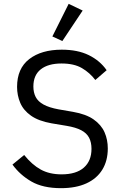

<svg xmlns="http://www.w3.org/2000/svg" viewBox="-20 -969 640 1001"><path d="M298 12Q204 12 144 -22.5Q84 -57 45 -111L106 -161Q147 -110 192.5 -85Q238 -60 301 -60Q377 -60 417 -95Q457 -130 457 -193Q457 -227 444.5 -251Q432 -275 403.5 -290Q375 -305 327 -313L249 -326Q181 -338 141.5 -366Q102 -394 85.5 -433Q69 -472 69 -516Q69 -612 132.5 -661Q196 -710 302 -710Q385 -710 443 -681.5Q501 -653 536 -603L477 -552Q448 -590 407 -614Q366 -638 301 -638Q231 -638 192.5 -607.5Q154 -577 154 -518Q154 -487 166 -463.5Q178 -440 207 -424Q236 -408 285 -399L360 -386Q429 -374 468.5 -346Q508 -318 525 -279.5Q542 -241 542 -195Q542 -131 513.5 -84.5Q485 -38 430.5 -13Q376 12 298 12ZM305 -755 253 -779 338 -949 411 -914Z"/></svg>

Font: Lilex
Style: Regular
Weight: 400
Monospace: yes
Designer: Mike Abbink, Paul van der Laan, Pieter van Rosmalen, Mikhael Khrustik
Foundry: Mikhael Khrustik
Version: Version 2.510